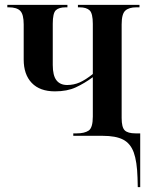

<svg xmlns="http://www.w3.org/2000/svg" viewBox="-20 -556 608 786"><path d="M543 172Q541 105 527.5 68Q514 31 484 15.5Q454 0 400 0H280V-10H294Q326 -10 343 -21.5Q360 -33 360 -79V-240Q326 -215 290.5 -198.5Q255 -182 205 -182Q143 -182 110 -216.5Q77 -251 77 -312V-456Q77 -497 63 -511.5Q49 -526 16 -526H10V-536H256V-526H249Q221 -526 208.5 -514Q196 -502 196 -459V-290Q196 -247 211 -227.5Q226 -208 255 -208Q282 -208 306 -218.5Q330 -229 360 -253V-458Q360 -501 347 -513.5Q334 -526 306 -526H299V-536H551V-526H538Q508 -526 493 -512.5Q478 -499 478 -456V-73Q478 -35 490.5 -22.5Q503 -10 535 -10H554V210H544Z"/></svg>

Font: Noto Serif Display Condensed SemiBold
Style: Regular
Weight: 600
Width: 3
Designer: Monotype Design Team
Foundry: Monotype Imaging Inc.
Version: Version 2.009